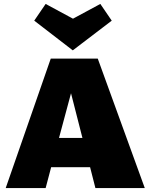

<svg xmlns="http://www.w3.org/2000/svg" viewBox="-20 -956 765 976"><path d="M438 -106H240L212 0H9L238 -658H477L716 0H465ZM399 -255 341 -482 280 -255ZM548 -851 350 -700 154 -851 212 -936 351 -861 490 -936Z"/></svg>

Font: Ysabeau Black
Style: Regular
Weight: 900
Designer: Christian Thalmann (Catharsis Fonts)
Version: Version 0.003